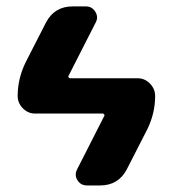

<svg xmlns="http://www.w3.org/2000/svg" viewBox="-20 -560 540 600"><path d="M410.2 -315.4Q432.6 -315.4 448.7 -298.8Q464.8 -282.2 464.8 -259.8Q464.8 -206.1 440.4 -156.2L376 -30.3Q349.6 19.5 293 19.5H252Q232.4 19.5 222.2 3.4Q211.9 -12.7 220.7 -30.3L305.7 -197.3Q307.6 -199.2 305.7 -202.1Q303.7 -205.1 300.8 -205.1H89.8Q67.4 -205.1 51.3 -221.7Q35.2 -238.3 35.2 -259.8Q35.2 -313.5 59.6 -364.3L124 -490.2Q150.4 -540 207 -540H248Q267.6 -540 277.8 -523.4Q288.1 -506.8 279.3 -490.2L194.3 -323.2Q192.4 -321.3 194.3 -318.4Q196.3 -315.4 199.2 -315.4Z"/></svg>

Font: Rounded Mgen+ 1m bold
Style: Bold
Weight: 700
Designer: [Source Han Sans]
Ryoko NISHIZUKA  (kana & ideographs); Paul D. Hunt (Latin, Greek & Cyrillic); Wenlong ZHANG  (bopomofo
Version: Version 1.059.20150602